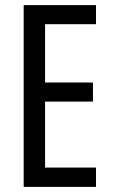

<svg xmlns="http://www.w3.org/2000/svg" viewBox="-20 -827 442 754"><path d="M357 -93V-169H157V-428H345V-503H157V-732H357V-807H73V-93Z"/></svg>

Font: Noto Sans Kannada UI ExtraCondensed
Style: Regular
Weight: 400
Width: 2
Designer: Jelle Bosma - Monotype Design Team
Foundry: Monotype Imaging Inc.
Version: Version 2.005